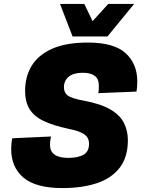

<svg xmlns="http://www.w3.org/2000/svg" viewBox="-20 -943 738 979"><path d="M299 16Q163 16 100 -37Q37 -90 37 -184Q37 -198 38.5 -213Q40 -228 43 -238L240 -247Q239 -241 237 -229.5Q235 -218 235 -204Q235 -138 328 -138Q378 -138 406 -154Q434 -170 434 -210Q434 -227 426.5 -240.5Q419 -254 397 -265.5Q375 -277 330 -286Q251 -303 202 -326.5Q153 -350 130.5 -387Q108 -424 108 -480Q108 -552 141.5 -607.5Q175 -663 246 -694.5Q317 -726 428 -726Q562 -726 621 -671.5Q680 -617 680 -528Q680 -512 679 -499Q678 -486 676 -476L481 -468Q483 -473 483.5 -485Q484 -497 484 -508Q484 -572 402 -572Q355 -572 330.5 -552Q306 -532 306 -498Q306 -470 326 -455.5Q346 -441 406 -430Q493 -414 542.5 -385Q592 -356 612 -316Q632 -276 632 -228Q632 -142 590.5 -88Q549 -34 474 -9Q399 16 299 16ZM350 -757 286 -923H410L452 -835L532 -923H664L528 -757Z"/></svg>

Font: Geist Black
Style: Italic
Weight: 900
Italic angle: -12°
Designer: Basement.studio, Andrés Briganti, Mateo Zaragoza
Foundry: Basement.studio, Vercel, Andrés Briganti, Guido Ferreyra, Mateo Zaragoza
Version: Version 1.500; ttfautohint (v1.8.4.7-5d5b)